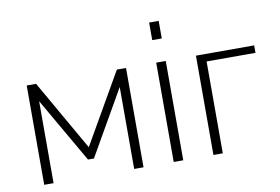

<svg xmlns="http://www.w3.org/2000/svg" viewBox="-77 -860 1445 990"><g transform="rotate(-10 646.0 -365.0)"><path d="M339 -151 551 -520H599V0H550V-429L355 -89H324L128 -429V0H79V-520H128Z M757 0V-520H807V0ZM757 -638V-730H807V-638Z M1270 -481H1014V0H965V-520H1270Z"/></g></svg>

Font: Oxford Sans
Style: Regular
Weight: 300
Designer: Matt McInerney, Pablo Impallari, Rodrigo Fuenzalida
Foundry: Matt McInerney, Pablo Impallari, Rodrigo Fuenzalida
Version: Version 3.000g; ttfautohint (v1.5) -l 8 -r 28 -G 28 -x 14 -D